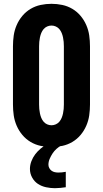

<svg xmlns="http://www.w3.org/2000/svg" viewBox="-20 -763 540 1007"><path d="M250 8Q221 8 193 2Q165 -4 140.5 -18.5Q116 -33 97.5 -55Q79 -77 67.5 -103.5Q56 -130 52 -158Q48 -186 48 -215V-520Q48 -549 52 -577Q56 -605 67.5 -631.5Q79 -658 97.5 -680Q116 -702 140.5 -716.5Q165 -731 193 -737Q221 -743 250 -743Q279 -743 307 -737Q335 -731 359.5 -716.5Q384 -702 402.5 -680Q421 -658 432.5 -631.5Q444 -605 448 -577Q452 -549 452 -520V-215Q452 -186 448 -158Q444 -130 432.5 -103.5Q421 -77 402.5 -55Q384 -33 359.5 -18.5Q335 -4 307 2Q279 8 250 8ZM250 -106Q262 -106 273 -111Q284 -116 291.5 -125Q299 -134 303.5 -145Q308 -156 310.5 -168Q313 -180 314 -191.5Q315 -203 315 -215V-520Q315 -532 314 -543.5Q313 -555 310.5 -567Q308 -579 303.5 -590Q299 -601 291.5 -610Q284 -619 273 -624Q262 -629 250 -629Q238 -629 227 -624Q216 -619 208.5 -610Q201 -601 196.5 -590Q192 -579 189.5 -567Q187 -555 186 -543.5Q185 -532 185 -520V-215Q185 -203 186 -191.5Q187 -180 189.5 -168Q192 -156 196.5 -145Q201 -134 208.5 -125Q216 -116 227 -111Q238 -106 250 -106ZM268 224Q245 224 221.5 219Q198 214 179 201.5Q160 189 148.5 168Q137 147 137 123Q137 103 144.5 83Q152 63 164.5 46.5Q177 30 193 16.5Q209 3 227 -8H302V0Q288 7 276 18Q264 29 255.5 42Q247 55 240.5 70Q234 85 234 101Q234 110 238.5 118.5Q243 127 250.5 132.5Q258 138 267.5 140Q277 142 286 142Q296 142 305.5 141Q315 140 325 138V219Q311 221 296.5 222.5Q282 224 268 224Z"/></svg>

Font: Iosevka Curly Heavy
Style: Regular
Weight: 900
Monospace: yes
Designer: Belleve Invis
Foundry: Belleve Invis
Version: Version 22.1.2; ttfautohint (v1.8.4)